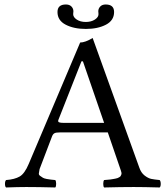

<svg xmlns="http://www.w3.org/2000/svg" viewBox="-20 -826 735 848"><path d="M415 -763.2Q415 -766.1 414.6 -770.5Q414.1 -774.9 414.1 -775.9Q414.1 -788.1 422.6 -797.1Q431.2 -806.2 446.8 -806.2Q483.9 -806.2 483.9 -772.9Q483.9 -735.8 448 -717Q412.1 -698.2 359.1 -698.2Q306.2 -698.2 270 -717Q233.9 -735.8 233.9 -772.9Q233.9 -806.2 271 -806.2Q287.1 -806.2 295.7 -797.1Q304.2 -788.1 304.2 -775.9Q304.2 -774.9 303.7 -770.5Q303.2 -766.1 303.2 -763.2Q303.2 -750 319.1 -739.5Q335 -729 358.9 -729Q382.8 -729 398.9 -739.5Q415 -750 415 -763.2ZM263.2 -283.2H439.9L346.2 -555.2H339.8L237.8 -296.4Q234.9 -288.6 240.7 -285.9Q246.6 -283.2 263.2 -283.2ZM154.8 -79.1Q153.8 -69.3 151.9 -61.8Q149.9 -54.2 157.5 -49.1Q165 -43.9 169.4 -41Q173.8 -38.1 186 -35.6Q198.2 -33.2 205.1 -32.7Q211.9 -32.2 224.1 -30.8Q228 -25.9 228 -13.9Q228 -2 224.1 2Q149.9 0 96.2 0Q59.1 0 6.8 2Q2 -2 2 -13.9Q2 -25.9 6.8 -30.8Q44.9 -33.7 66.9 -46.4Q88.9 -59.1 106.9 -102.1L334 -638.2Q356 -638.2 389.2 -658.2L595.2 -85.9Q603 -63 618.4 -51Q633.8 -39.1 647 -36.1Q660.2 -33.2 685.1 -30.8Q689.9 -25.9 689.9 -13.9Q689.9 -2 685.1 2Q615.2 0 570.8 0Q513.7 0 439.9 2Q436 -2 436 -13.9Q436 -25.9 439.9 -30.8Q448.7 -31.7 453.9 -32Q459 -32.2 467 -33.2Q475.1 -34.2 479.5 -35.2Q483.9 -36.1 490 -37.1Q496.1 -38.1 499.5 -39.6Q502.9 -41 507.1 -43.5Q511.2 -45.9 512.7 -48.3Q514.2 -50.8 515.6 -54.4Q517.1 -58.1 516.6 -62.5Q516.1 -66.9 514.2 -71.8L456.1 -241.2H245.1Q227.1 -241.2 220.5 -237.5Q213.9 -233.9 210 -224.1Z"/></svg>

Font: Linux Libertine O
Style: Regular
Weight: 400
Designer: Philipp H. Poll
Foundry: Philipp H. Poll
Version: Version 5.3.0